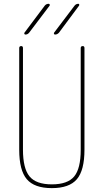

<svg xmlns="http://www.w3.org/2000/svg" viewBox="-20 -970 540 1000"><path d="M266.6 -790Q262.7 -790 261.2 -793.5Q259.8 -796.9 261.7 -799.8L368.2 -940.4Q376 -950.2 387.7 -950.2Q391.6 -950.2 392.6 -946.8Q393.6 -943.4 391.6 -940.4L287.1 -799.8Q278.3 -790 266.6 -790ZM112.3 -790Q108.4 -790 106.9 -793.5Q105.5 -796.9 107.4 -799.8L212.9 -940.4Q220.7 -950.2 233.4 -950.2Q237.3 -950.2 238.8 -946.8Q240.2 -943.4 238.3 -940.4L131.8 -799.8Q124 -790 112.3 -790ZM80.1 -190.4V-719.7Q80.1 -729.5 89.8 -730Q99.6 -730.5 99.6 -719.7V-190.4Q99.6 -92.8 133.8 -51.3Q168 -9.8 250 -9.8Q332 -9.8 366.2 -50.8Q400.4 -91.8 400.4 -190.4V-719.7Q400.4 -729.5 410.2 -730Q419.9 -730.5 419.9 -719.7V-190.4Q419.9 -83 380.4 -36.6Q340.8 9.8 250 9.8Q159.2 9.8 119.6 -36.6Q80.1 -83 80.1 -190.4Z"/></svg>

Font: Rounded-X Mgen+ 1m thin
Style: Regular
Weight: 100
Designer: [Source Han Sans]
Ryoko NISHIZUKA  (kana & ideographs); Paul D. Hunt (Latin, Greek & Cyrillic); Wenlong ZHANG  (bopomofo
Version: Version 1.059.20150602